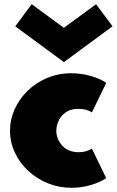

<svg xmlns="http://www.w3.org/2000/svg" viewBox="-20 -876 554 912"><path d="M319.5 16Q369 16 413.8 2.2Q458.5 -11.5 484.5 -30L416.5 -170Q407 -163.5 390.2 -158.2Q373.5 -153 353.5 -153Q304.5 -153 276 -184Q247.5 -215 247.5 -256Q247.5 -278 258.2 -302Q269 -326 292.2 -342.5Q315.5 -359 352.5 -359Q391.5 -359 416.5 -342L484.5 -482Q459.5 -501 413.5 -514.5Q367.5 -528 318.5 -528Q256 -528 202.8 -505.2Q149.5 -482.5 110.2 -443.8Q71 -405 49.2 -356.2Q27.5 -307.5 27.5 -255.5Q27.5 -200 50.8 -150.8Q74 -101.5 114.5 -64Q155 -26.5 207.8 -5.2Q260.5 16 319.5 16ZM283.5 -581 514.5 -751 436.5 -856 283.5 -744 130.5 -856 52.5 -751Z"/></svg>

Font: Spartan Black
Style: Regular
Weight: 900
Designer: Matt Bailey, Mirko Velimirovic
Foundry: Matt Bailey
Version: Version 1.003; ttfautohint (v1.8.3)